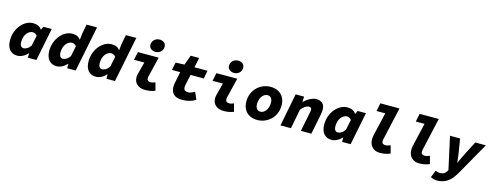

<svg xmlns="http://www.w3.org/2000/svg" viewBox="-25 -1704 7261 2833"><g transform="rotate(15 3606.0 -287.0)"><path d="M189 12Q115 12 71.5 -38.5Q28 -89 28 -182Q28 -251 50 -311Q72 -371 109.5 -416Q147 -461 194.5 -486.5Q242 -512 294 -512Q342 -512 376 -495.5Q410 -479 426 -450H430L452 -500H580L480 0H350V-66H346Q312 -29 270.5 -8.5Q229 12 189 12ZM250 -118Q274 -118 303.5 -134.5Q333 -151 358 -188L391 -344Q381 -364 360.5 -373Q340 -382 324 -382Q299 -382 275.5 -369Q252 -356 233.5 -332Q215 -308 204.5 -275Q194 -242 194 -202Q194 -158 209.5 -138Q225 -118 250 -118Z M788 12Q715 12 671.5 -38.5Q628 -89 628 -182Q628 -251 650 -311Q672 -371 709.5 -416Q747 -461 794.5 -486.5Q842 -512 894 -512Q942 -512 972 -497Q1002 -482 1020 -456H1022L1032 -550L1060 -696H1220L1080 0H950V-66H946Q912 -29 870.5 -8.5Q829 12 788 12ZM850 -118Q874 -118 903.5 -134.5Q933 -151 958 -188L990 -344Q980 -364 960 -373Q940 -382 924 -382Q899 -382 875.5 -369Q852 -356 833.5 -332Q815 -308 804.5 -275Q794 -242 794 -202Q794 -159 809.5 -138.5Q825 -118 850 -118Z M1388 12Q1315 12 1271.5 -38.5Q1228 -89 1228 -182Q1228 -251 1250 -311Q1272 -371 1309.5 -416Q1347 -461 1394.5 -486.5Q1442 -512 1494 -512Q1542 -512 1572 -497Q1602 -482 1620 -456H1622L1632 -550L1660 -696H1820L1680 0H1550V-66H1546Q1512 -29 1470.5 -8.5Q1429 12 1388 12ZM1450 -118Q1474 -118 1503.5 -134.5Q1533 -151 1558 -188L1590 -344Q1580 -364 1560 -373Q1540 -382 1524 -382Q1499 -382 1475.5 -369Q1452 -356 1433.5 -332Q1415 -308 1404.5 -275Q1394 -242 1394 -202Q1394 -159 1409.5 -138.5Q1425 -118 1450 -118Z M2140 12Q2064 12 2018 -28.5Q1972 -69 1972 -138Q1972 -153 1975 -168.5Q1978 -184 1982 -200L2028 -376H1870L1896 -500H2214L2140 -194Q2139 -188 2137.5 -182Q2136 -176 2136 -170Q2136 -142 2151 -130Q2166 -118 2190 -118Q2207 -118 2223.5 -122.5Q2240 -127 2262 -136L2294 -16Q2261 -3 2224.5 4.5Q2188 12 2140 12ZM2144 -570Q2107 -570 2076.5 -591.5Q2046 -613 2046 -657Q2046 -685 2061 -709Q2076 -733 2101.5 -747.5Q2127 -762 2158 -762Q2201 -762 2229 -740Q2257 -718 2257 -675Q2257 -630 2224 -600Q2191 -570 2144 -570Z M2710 12Q2617 12 2575.5 -30Q2534 -72 2534 -142Q2534 -157 2536 -172Q2538 -187 2542 -208L2576 -376H2450L2474 -494L2608 -500L2662 -650H2792L2760 -500H2960L2936 -376H2734L2700 -216Q2697 -203 2696.5 -195.5Q2696 -188 2696 -180Q2696 -146 2714 -132Q2732 -118 2760 -118Q2789 -118 2816 -129.5Q2843 -141 2864 -154L2912 -43Q2878 -20 2824 -4Q2770 12 2710 12Z M3340 12Q3264 12 3218 -28.5Q3172 -69 3172 -138Q3172 -153 3175 -168.5Q3178 -184 3182 -200L3228 -376H3070L3096 -500H3414L3340 -194Q3339 -188 3337.5 -182Q3336 -176 3336 -170Q3336 -142 3351 -130Q3366 -118 3390 -118Q3407 -118 3423.5 -122.5Q3440 -127 3462 -136L3494 -16Q3461 -3 3424.5 4.5Q3388 12 3340 12ZM3344 -570Q3307 -570 3276.5 -591.5Q3246 -613 3246 -657Q3246 -685 3261 -709Q3276 -733 3301.5 -747.5Q3327 -762 3358 -762Q3401 -762 3429 -740Q3457 -718 3457 -675Q3457 -630 3424 -600Q3391 -570 3344 -570Z M3856 12Q3786 12 3735.5 -15.5Q3685 -43 3657.5 -93.5Q3630 -144 3630 -212Q3630 -280 3654 -335.5Q3678 -391 3719.5 -430.5Q3761 -470 3813.5 -491Q3866 -512 3922 -512Q3992 -512 4042.5 -484.5Q4093 -457 4120.5 -406.5Q4148 -356 4148 -288Q4148 -220 4124 -164.5Q4100 -109 4058.5 -69.5Q4017 -30 3964.5 -9Q3912 12 3856 12ZM3868 -118Q3891 -118 3912 -130Q3933 -142 3949.5 -163.5Q3966 -185 3976 -216Q3986 -247 3986 -284Q3986 -332 3965.5 -357Q3945 -382 3910 -382Q3888 -382 3866.5 -370Q3845 -358 3828.5 -336.5Q3812 -315 3802 -284.5Q3792 -254 3792 -216Q3792 -168 3813 -143Q3834 -118 3868 -118Z M4208 0 4306 -500H4435L4432 -420H4436Q4459 -443 4490 -464Q4521 -485 4554.5 -498.5Q4588 -512 4620 -512Q4682 -512 4716 -479.5Q4750 -447 4750 -382Q4750 -366 4748 -347Q4746 -328 4742 -310L4680 0H4520L4578 -290Q4581 -304 4583 -315Q4585 -326 4585 -335Q4585 -356 4574.5 -366Q4564 -376 4544 -376Q4519 -376 4487 -356.5Q4455 -337 4426 -298L4368 0Z M4989 12Q4915 12 4871.5 -38.5Q4828 -89 4828 -182Q4828 -251 4850 -311Q4872 -371 4909.5 -416Q4947 -461 4994.5 -486.5Q5042 -512 5094 -512Q5142 -512 5176 -495.5Q5210 -479 5226 -450H5230L5252 -500H5380L5280 0H5150V-66H5146Q5112 -29 5070.5 -8.5Q5029 12 4989 12ZM5050 -118Q5074 -118 5103.5 -134.5Q5133 -151 5158 -188L5191 -344Q5181 -364 5160.5 -373Q5140 -382 5124 -382Q5099 -382 5075.5 -369Q5052 -356 5033.5 -332Q5015 -308 5004.5 -275Q4994 -242 4994 -202Q4994 -158 5009.5 -138Q5025 -118 5050 -118Z M5726 12Q5656 12 5611 -32Q5566 -76 5566 -154Q5566 -169 5568 -185.5Q5570 -202 5574 -220L5656 -572H5522L5548 -696H5840L5728 -198Q5727 -192 5725.5 -184Q5724 -176 5724 -164Q5724 -140 5739.5 -129Q5755 -118 5776 -118Q5798 -118 5814 -123Q5830 -128 5854 -138L5886 -20Q5846 -2 5808 5Q5770 12 5726 12Z M6326 12Q6256 12 6211 -32Q6166 -76 6166 -154Q6166 -169 6168 -185.5Q6170 -202 6174 -220L6256 -572H6122L6148 -696H6440L6328 -198Q6327 -192 6325.5 -184Q6324 -176 6324 -164Q6324 -140 6339.5 -129Q6355 -118 6376 -118Q6398 -118 6414 -123Q6430 -128 6454 -138L6486 -20Q6446 -2 6408 5Q6370 12 6326 12Z M6648 188Q6620 188 6592.5 180Q6565 172 6550 162L6594 54Q6606 60 6624.5 65Q6643 70 6658 70Q6683 70 6702 64Q6721 58 6735.5 46.5Q6750 35 6760 18L6773 -4L6664 -500H6818L6850 -306Q6856 -269 6861.5 -223.5Q6867 -178 6870 -146H6874Q6888 -178 6909.5 -223.5Q6931 -269 6950 -306L7050 -500H7212L6928 0Q6891 65 6849.5 106.5Q6808 148 6758.5 168Q6709 188 6648 188Z"/></g></svg>

Font: Source Code Pro ExtraLight Black
Style: Italic
Weight: 900
Italic angle: -11°
Monospace: yes
Version: Version 1.016;hotconv 1.0.116;makeotfexe 2.5.65601